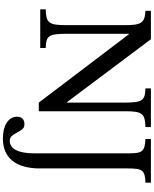

<svg xmlns="http://www.w3.org/2000/svg" viewBox="113 -923 1070 1336"><g transform="rotate(90 648.0 -255.0)"><path d="M694 10 219 -616H215V-189C215 -57 229 -41 314 -38V0H45V-38C139 -41 155 -58 155 -182V-588C155 -701 141 -728 55 -732V-770H253L690 -187H694V-581C694 -713 680 -729 595 -732V-770H864V-732C770 -729 754 -712 754 -588V10ZM1047 43V-618C1047 -711 1033 -728 947 -732V-770H1251V-732C1165 -729 1152 -712 1152 -611V2C1152 170 1079 260 943 260C853 260 792 221 792 162C792 129 811 110 844 110C872 110 881 124 900 157C922 195 931 212 960 212C1016 212 1047 151 1047 43Z"/></g></svg>

Font: Libre Baskerville
Style: Regular
Weight: 400
Designer: Pablo Impallari, Rodrigo Fuenzalida
Foundry: Pablo Impallari, Rodrigo Fuenzalida
Version: Version 1.051;Glyphs 3.2.3 (3260)